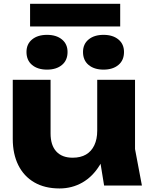

<svg xmlns="http://www.w3.org/2000/svg" viewBox="-20 -1003 817 1038"><path d="M301.8 15.8Q222 15.8 165.4 -17.1Q108.8 -50 78.9 -110.3Q49 -170.6 49 -251.8V-571.4H253.4V-281.4Q253.4 -218 284.3 -184.2Q315.2 -150.4 372.6 -150.4Q415.6 -150.4 444.9 -167.5Q474.2 -184.6 489.9 -217.7Q505.6 -250.8 505.6 -296.6L568.6 -263.8Q557.6 -173.2 519.5 -110.7Q481.4 -48.2 425.3 -16.2Q369.2 15.8 301.8 15.8ZM542.8 0 505.6 -228.6V-571.4H710V-197.2L747.2 0ZM234.2 -626.6Q183.8 -626.6 153.5 -651.8Q123.2 -677 123.2 -722Q123.2 -764.8 153.5 -789.7Q183.8 -814.6 234.2 -814.6Q284.6 -814.6 314.9 -789.7Q345.2 -764.8 345.2 -722Q345.2 -677 314.9 -651.8Q284.6 -626.6 234.2 -626.6ZM539.8 -626.6Q489.4 -626.6 459.1 -651.8Q428.8 -677 428.8 -722Q428.8 -764.8 459.1 -789.7Q489.4 -814.6 539.8 -814.6Q589.8 -814.6 620.1 -789.7Q650.4 -764.8 650.4 -722Q650.4 -677 620.1 -651.8Q589.8 -626.6 539.8 -626.6ZM142.6 -860V-982.6H629.8V-860Z"/></svg>

Font: Unbounded
Style: Regular
Weight: 400
Designer: Luke Prowse, Jean-Baptiste Morizot, Fátima Lázaro, Florian Runge
Foundry: NaN
Version: Version 1.701;gftools[0.9.28.dev5+ged2979d]